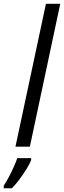

<svg xmlns="http://www.w3.org/2000/svg" viewBox="-68 -780 341 1021"><path d="M14.2 0 176.3 -759.8H252.4L90.8 0ZM-48.3 221.2V207.5Q-37.1 190.9 -22.9 164.8Q-8.8 138.7 3.9 110.6Q16.6 82.5 23.9 61H97.7V70.8Q90.8 89.8 73.7 117.7Q56.6 145.5 35.6 173.6Q14.6 201.7 -4.9 221.2Z"/></svg>

Font: Open Sans SemiCondensed
Style: Italic
Weight: 400
Width: 4
Italic angle: -12°
Designer: Monotype Design Team
Foundry: Monotype Imaging Inc.
Version: Version 3.000